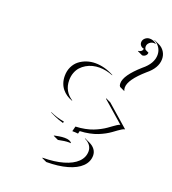

<svg xmlns="http://www.w3.org/2000/svg" viewBox="-152 -722 975 1089"><g transform="rotate(20 335.0 -178.0)"><path d="M181.6 -22.7 183.1 -24.4Q222.2 -6.3 267.8 1.5L265.4 10.7L263.4 10Q236.1 2.7 211.7 -8.5ZM183.6 -244.1Q183.6 -274.7 195.4 -299.3Q207.3 -324 227.2 -339.4Q247.1 -354.7 271.7 -362.9Q296.4 -371.1 323.2 -371.1Q379.6 -371.1 435.5 -340.8L434.6 -339.1Q393.1 -355.5 353.5 -355.5Q332.5 -355.5 312.6 -350.5Q292.7 -345.5 275 -335.1Q257.3 -324.7 244.1 -310.2Q231 -295.7 223.3 -275Q215.6 -254.4 215.6 -230Q215.6 -195.3 230.5 -169.4Q245.4 -143.6 271.2 -127.4L270.5 -125.5Q252 -131.8 236.5 -142.3Q220.9 -152.8 209 -167.4Q197 -181.9 190.3 -201.5Q183.6 -221.2 183.6 -244.1ZM222.2 237.3 224.6 235.4Q295.4 235.1 348.1 219.8Q400.9 204.6 429 176.9Q457 149.2 457 112.3Q457 92.8 445.6 77Q434.1 61.3 412.6 51.3L413.1 49.3L443.4 63.2Q465.6 73.5 477.5 89.7Q489.5 106 489.5 126.2Q489.5 164.1 460.6 192.4Q431.6 220.7 377.8 236Q324 251.2 252.2 251.2ZM240.7 96.7 243.4 94.5Q252 92.3 270.3 89.4Q288.6 86.4 304 86.4Q337.2 86.4 347.4 102.5L345.2 103Q340.1 102.5 334 102.5Q311.3 102.5 272.7 110.6H270.8ZM331.1 36.1 338.9 5.6Q368.7 4.4 395.6 -1Q422.6 -6.3 442.7 -14.3Q462.9 -22.2 480.3 -31.5Q497.8 -40.8 511.5 -50.3Q525.1 -59.8 536.1 -68Q547.1 -76.2 557.1 -82.5Q567.1 -88.9 575 -90.8L448.2 -201.7L447.3 -205.1L477.3 -191.2L609.1 -75.9Q601.6 -74.7 591.8 -69Q582 -63.2 570.9 -55.1Q559.8 -46.9 546.1 -37Q532.5 -27.1 514.6 -17.3Q496.8 -7.6 476.3 0.7Q455.8 9 428.3 14.6Q400.9 20.3 370.4 21.5L366.7 36.4L366.2 38.1Q350.6 36.1 331.1 36.1ZM494.1 -313Q494.1 -360.6 581.1 -437.5Q637.7 -482.9 637.7 -535.2Q637.7 -559.8 624.5 -579.6Q611.3 -599.4 590.3 -608.2L594.2 -608.4L624.5 -594.5Q645 -585 657.5 -565.4Q669.9 -545.9 669.9 -521.5Q669.9 -467.8 612.1 -421.4Q526.1 -345.9 526.1 -299.1Q526.1 -288.3 530.5 -278.1L500.5 -292.2L496.1 -298.6Q494.1 -305.9 494.1 -313ZM525.6 -571.3Q525.6 -586.2 537.5 -596.8Q549.3 -607.4 565.4 -607.4Q589.8 -607.4 608.4 -590.1L605 -590.6Q599.9 -591.8 595.7 -591.8Q580.3 -591.8 569.1 -581.5Q557.9 -571.3 557.9 -557.4Q557.9 -547.1 564.5 -539.3L584.7 -529.8Q584.7 -518.8 576.3 -511.1Q567.9 -503.4 555.9 -503.4L525.9 -517.6V-519.5Q535.6 -519.5 543.6 -525.5Q551.5 -531.5 552.5 -542Q541.3 -543 533.4 -551.4Q525.6 -559.8 525.6 -571.3Z"/></g></svg>

Font: AgreloyOut1
Style: Medium
Weight: 400
Designer: gluk
Foundry: gluk
Version: Version 0.27